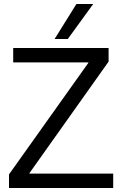

<svg xmlns="http://www.w3.org/2000/svg" viewBox="-20 -940 606 960"><path d="M25 0V-68L422 -626V-628H46V-700H523V-632L127 -74V-72H546V0ZM253 -745 362 -920H446L319 -745Z"/></svg>

Font: Georama
Style: Regular
Weight: 400
Designer: Jean-Baptiste Levee
Foundry: Production Type
Version: Version 1.000